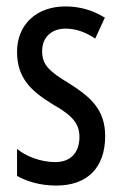

<svg xmlns="http://www.w3.org/2000/svg" viewBox="-20 -567 379 597"><path d="M307 -144C307 -226 262 -265 196 -307C133 -345 111 -365 111 -408C111 -450 139 -478 184 -478C217 -478 248 -466 276 -447L306 -512C269 -535 229 -547 183 -547C94 -547 33 -491 33 -406C33 -323 78 -283 145 -242C205 -208 227 -183 227 -141C227 -92 199 -63 152 -63C108 -63 62 -80 33 -104V-20C63 -3 105 10 155 10C251 10 307 -45 307 -144Z"/></svg>

Font: Noto Sans Thai Looped ExtraCondensed
Style: Regular
Weight: 400
Width: 2
Designer: Sasikarn Vongin, Ben Mitchell
Foundry: The Fontpad Ltd
Version: Version 1.001